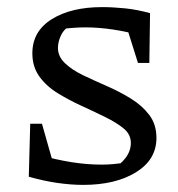

<svg xmlns="http://www.w3.org/2000/svg" viewBox="-20 -513 501 540"><path d="M214 7Q180 7 141.5 1.5Q103 -4 61 -16L91 -77Q137 -64 180.5 -57Q224 -50 266 -50Q283 -50 298.5 -51.5Q314 -53 330 -55L296 -39Q317 -48 332.5 -68Q348 -88 348 -111Q348 -135 328 -151.5Q308 -168 276.5 -183.5Q245 -199 210 -215Q175 -231 143 -250.5Q111 -270 91 -297.5Q71 -325 71 -363Q71 -425 125.5 -459Q180 -493 267 -493Q298 -493 332 -489.5Q366 -486 402 -476L381 -412Q338 -424 297.5 -430Q257 -436 221 -436Q206 -436 190.5 -435Q175 -434 158 -432L183 -444Q162 -434 152.5 -415.5Q143 -397 143 -378Q143 -354 163 -335Q183 -316 214.5 -301Q246 -286 281.5 -270.5Q317 -255 348.5 -235.5Q380 -216 400 -189.5Q420 -163 420 -125Q420 -64 362.5 -28.5Q305 7 214 7ZM61 -16 65 -165H98L140 -17ZM368 -336 324 -476H402L400 -336Z"/></svg>

Font: Piazzolla 24pt
Style: Regular
Weight: 400
Designer: Juan Pablo del Peral
Foundry: Huerta Tipografica
Version: Version 2.005